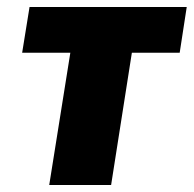

<svg xmlns="http://www.w3.org/2000/svg" viewBox="-20 -526 551 546"><path d="M120 0 180 -376H43L64 -506H511L491 -376H355L296 0Z"/></svg>

Font: Nunito Sans 7pt Condensed Black
Style: Italic
Weight: 900
Width: 3
Italic angle: -9°
Designer: Vernon Adams
Foundry: Vernon Adams
Version: Version 3.101;gftools[0.9.27]